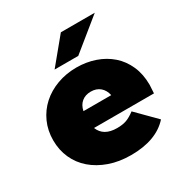

<svg xmlns="http://www.w3.org/2000/svg" viewBox="-178 -906 1009 1054"><g transform="rotate(-30 326.5 -378.5)"><path d="M629 -221H249Q274 -157 359 -157Q395 -157 419.5 -166Q444 -175 473 -197L591 -78Q512 10 352 10Q277 10 216 -11.5Q155 -33 111.5 -70.5Q68 -108 44.5 -160Q21 -212 21 -274Q21 -336 44.5 -388Q68 -440 109.5 -477.5Q151 -515 208 -536Q265 -557 331 -557Q393 -557 448 -538Q503 -519 544 -483Q585 -447 608.5 -394Q632 -341 632 -274Q632 -269 629 -221ZM245 -330H421Q414 -364 391 -383.5Q368 -403 333 -403Q298 -403 275 -384Q252 -365 245 -330ZM354 -767H569L372 -607H222Z"/></g></svg>

Font: CMG Sans Black
Style: Regular
Weight: 900
Designer: Julieta Ulanovsky
Foundry: Julieta Ulanovsky
Version: Version 7.200